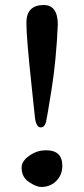

<svg xmlns="http://www.w3.org/2000/svg" viewBox="-20 -732 334 764"><path d="M142 -225Q122 -225 118 -274Q115 -299 106 -388Q85 -582 85 -641Q85 -712 154 -712Q210 -712 210 -634Q204 -494 185 -375Q166 -256 163 -246Q157 -225 142 -225ZM140 -132Q156 -134 164 -134Q228 -134 228 -72Q228 -36 204 -12Q180 12 144 12Q125 12 95.5 -7.5Q66 -27 66 -65Q66 -88 89.5 -107Q113 -126 140 -132Z"/></svg>

Font: Cagliostro
Style: Regular
Weight: 400
Designer: Matthew Desmond
Foundry: Matthew Desmond
Version: Version